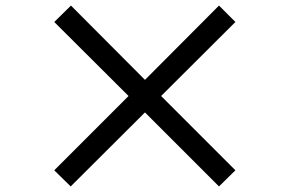

<svg xmlns="http://www.w3.org/2000/svg" viewBox="-20 -723 1040 690"><path d="M767 -53 501 -319 234 -53 175 -111 442 -378 175 -644 235 -703 501 -436 767 -703 826 -644 559 -378 826 -111Z"/></svg>

Font: Noto Sans KR Thin Medium
Style: Regular
Weight: 500
Version: Version 2.004-H2;hotconv 1.0.118;makeotfexe 2.5.65603